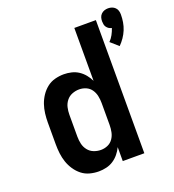

<svg xmlns="http://www.w3.org/2000/svg" viewBox="-140 -879 901 996"><g transform="rotate(-20 310.5 -381.5)"><path d="M559 -566 516 -604Q529 -617 538 -633.5Q547 -650 553 -668Q544 -670 537 -674.5Q530 -679 525 -686Q520 -693 518.5 -701.5Q517 -710 517 -718Q517 -729 520 -739Q523 -749 530.5 -756.5Q538 -764 548 -767.5Q558 -771 569 -771Q580 -771 590 -767.5Q600 -764 607.5 -756.5Q615 -749 618 -739Q621 -729 621 -718Q621 -697 617.5 -676Q614 -655 606 -635.5Q598 -616 586 -598.5Q574 -581 559 -566ZM236 8Q211 8 186.5 1.5Q162 -5 142.5 -20.5Q123 -36 109 -57Q95 -78 87 -101.5Q79 -125 76 -150Q73 -175 73 -200V-321Q73 -345 76 -370Q79 -395 87 -418.5Q95 -442 109 -463Q123 -484 142.5 -499.5Q162 -515 186.5 -521.5Q211 -528 236 -528Q257 -528 278 -523Q299 -518 316.5 -506.5Q334 -495 347.5 -478.5Q361 -462 370 -443V-735H489V0H370V-77Q361 -58 347.5 -41.5Q334 -25 316.5 -13.5Q299 -2 278 3Q257 8 236 8ZM284 -93Q304 -93 322 -101Q340 -109 351 -125Q362 -141 366 -160.5Q370 -180 370 -200V-321Q370 -340 366 -359.5Q362 -379 351 -395Q340 -411 322 -419Q304 -427 284 -427Q264 -427 245 -419.5Q226 -412 213.5 -396Q201 -380 196.5 -360.5Q192 -341 192 -321V-200Q192 -179 196.5 -159.5Q201 -140 213.5 -124Q226 -108 245 -100.5Q264 -93 284 -93Z"/></g></svg>

Font: Iosevka Book
Style: Bold
Weight: 700
Designer: Belleve Invis
Foundry: Belleve Invis
Version: Version 28.0.7; ttfautohint (v1.8.3)